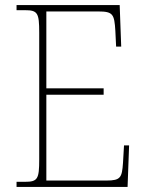

<svg xmlns="http://www.w3.org/2000/svg" viewBox="-20 -734 575 754"><path d="M45 0H481L487 -163H467L463 -94C459 -37 454 -25 398 -25H162V-362H387V-387H162V-689H366C424 -689 429 -678 433 -613L436 -551H456L450 -714H45V-694H78C128 -694 134 -683 134 -606V-108C134 -31 128 -20 78 -20H45Z"/></svg>

Font: Noto Serif Myanmar SemiCondensed Thin
Style: Regular
Weight: 100
Width: 4
Designer: Ben Mitchell and the Monotype Design Team
Foundry: Monotype Imaging Inc.
Version: Version 2.106